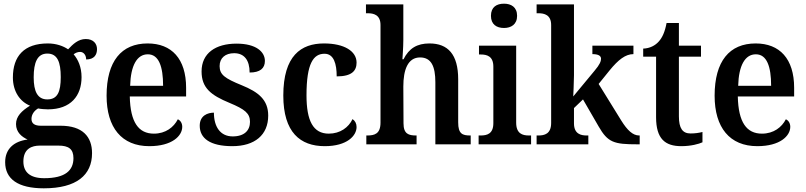

<svg xmlns="http://www.w3.org/2000/svg" viewBox="-20 -784 4376 1043"><path d="M218 239C396 239 480 167 480 48C480 -41 429 -101 309 -101H202C168 -101 151 -113 151 -138C151 -164 168 -184 187 -195C199 -192 226 -190 240 -190C365 -190 423 -264 423 -365C423 -420 404 -461 380 -489C389 -496 401 -502 415 -502C434 -502 448 -485 448 -461C492 -461 507 -487 507 -517C507 -547 487 -572 446 -572C405 -572 376 -544 350 -516C324 -534 285 -548 240 -548C111 -548 50 -479 50 -363C50 -288 88 -232 143 -210C98 -182 67 -152 67 -110C67 -65 99 -40 130 -26C58 -17 8 23 8 97C8 188 77 239 218 239ZM237 -244C184 -244 163 -287 163 -364C163 -445 183 -493 237 -493C292 -493 310 -447 310 -365C310 -286 293 -244 237 -244ZM220 184C142 184 107 150 107 93C107 23 154 7 196 7H298C352 7 379 25 379 75C379 141 336 184 220 184Z M791 10C915 10 970 -46 970 -95C970 -115 960 -130 946 -136C924 -93 880 -58 816 -58C733 -58 688 -119 685 -260H991V-307C991 -465 912 -548 782 -548C640 -548 559 -452 559 -264C559 -91 641 10 791 10ZM866 -318H687C690 -428 724 -489 783 -489C843 -489 866 -422 866 -318Z M1242 10C1364 10 1437 -51 1437 -156C1437 -242 1384 -284 1293 -321C1202 -358 1173 -378 1173 -425C1173 -469 1204 -495 1252 -495C1307 -495 1336 -457 1336 -390C1393 -390 1419 -413 1419 -453C1419 -502 1372 -547 1265 -547C1151 -547 1075 -495 1075 -396C1075 -307 1125 -267 1227 -225C1311 -190 1338 -168 1338 -122C1338 -76 1308 -43 1244 -43C1177 -43 1142 -95 1142 -172C1109 -172 1065 -157 1065 -101C1065 -33 1121 10 1242 10Z M1744 10C1866 10 1917 -47 1917 -94C1917 -113 1909 -128 1895 -137C1874 -92 1828 -58 1766 -58C1681 -58 1645 -128 1645 -266C1645 -441 1683 -492 1743 -492C1794 -492 1809 -436 1809 -369C1892 -369 1917 -400 1917 -444C1917 -506 1850 -548 1740 -548C1615 -548 1519 -481 1519 -265C1519 -65 1611 10 1744 10Z M1970 0H2243V-48H2241C2200 -48 2172 -56 2172 -114L2171 -314C2171 -404 2195 -472 2262 -472C2323 -472 2345 -423 2345 -337V0H2537V-48H2534C2492 -48 2469 -57 2469 -119V-353C2469 -489 2413 -548 2313 -548C2246 -548 2202 -522 2172 -462H2166C2166 -467 2171 -524 2171 -567V-760H1968V-712H1978C2009 -712 2047 -704 2047 -648V-118C2047 -57 2015 -48 1975 -48H1970Z M2718 -632C2756 -632 2789 -651 2789 -698C2789 -746 2756 -764 2718 -764C2678 -764 2647 -746 2647 -698C2647 -651 2678 -632 2718 -632ZM2580 0H2865V-48H2853C2818 -48 2784 -58 2784 -118V-536H2582V-488H2592C2626 -488 2660 -478 2660 -422V-115C2660 -57 2626 -48 2591 -48H2580Z M2895 0H3176V-48H3167C3136 -48 3098 -56 3098 -114V-197L3147 -244L3232 -97C3282 -10 3315 0 3442 0H3455V-48H3452C3418 -48 3388 -76 3355 -129L3232 -328L3291 -401C3339 -460 3378 -490 3421 -490V-536H3198V-490C3228 -490 3245 -482 3245 -465C3245 -452 3239 -434 3210 -400L3094 -260C3094 -263 3098 -339 3098 -375V-760H2895V-712H2905C2936 -712 2974 -704 2974 -648V-116C2974 -56 2937 -48 2905 -48H2895Z M3681 10C3734 10 3777 -2 3796 -11V-67C3776 -62 3756 -59 3731 -59C3688 -59 3668 -87 3668 -152V-476H3788V-536H3668V-659H3601C3592 -611 3578 -580 3559 -559C3540 -537 3510 -521 3474 -520V-476H3544V-147C3544 -30 3593 10 3681 10Z M4094 10C4218 10 4273 -46 4273 -95C4273 -115 4263 -130 4249 -136C4227 -93 4183 -58 4119 -58C4036 -58 3991 -119 3988 -260H4294V-307C4294 -465 4215 -548 4085 -548C3943 -548 3862 -452 3862 -264C3862 -91 3944 10 4094 10ZM4169 -318H3990C3993 -428 4027 -489 4086 -489C4146 -489 4169 -422 4169 -318Z"/></svg>

Font: Noto Serif Armenian SemiCondensed SemiBold
Style: Regular
Weight: 600
Width: 4
Designer: Monotype Design Team
Foundry: Monotype Imaging Inc.
Version: Version 2.008